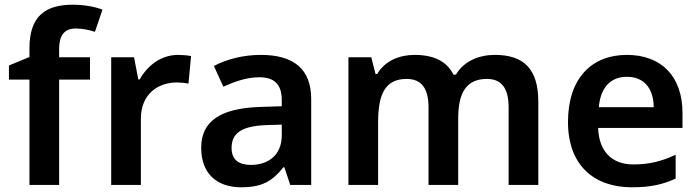

<svg xmlns="http://www.w3.org/2000/svg" viewBox="-20 -785 2963 815"><path d="M362 -447V-542H231V-577C231 -633 252 -664 301 -664C333 -664 360 -657 383 -650L415 -744C387 -755 342 -765 290 -765C175 -765 105 -719 105 -580V-543L18 -507V-447H105V0H231V-447Z M736 -552C662 -552 605 -505 573 -448H567L549 -542H452V0H578V-281C578 -386 651 -435 731 -435C745 -435 767 -433 780 -430L791 -547C777 -550 753 -552 736 -552Z M1087 -552C1012 -552 941 -533 888 -505L928 -417C977 -439 1027 -457 1081 -457C1141 -457 1176 -430 1176 -361V-334L1082 -331C915 -325 834 -270 834 -158C834 -43 906 10 1003 10C1093 10 1136 -16 1183 -75H1187L1212 0H1301V-364C1301 -492 1227 -552 1087 -552ZM1110 -254 1176 -256V-210C1176 -127 1119 -85 1045 -85C996 -85 963 -105 963 -157C963 -215 999 -250 1110 -254Z M2080 -552C2014 -552 1949 -526 1915 -468H1905C1876 -526 1820 -552 1739 -552C1676 -552 1614 -527 1581 -471H1574L1556 -542H1459V0H1585V-265C1585 -384 1614 -450 1706 -450C1770 -450 1799 -409 1799 -329V0H1925V-282C1925 -391 1959 -450 2047 -450C2110 -450 2139 -409 2139 -329V0H2265V-353C2265 -493 2203 -552 2080 -552Z M2641 -552C2491 -552 2391 -452 2391 -267C2391 -82 2503 10 2662 10C2742 10 2794 -2 2848 -27V-128C2789 -101 2738 -87 2668 -87C2576 -87 2522 -144 2519 -242H2877V-306C2877 -461 2787 -552 2641 -552ZM2641 -459C2718 -459 2754 -405 2755 -330H2522C2529 -415 2573 -459 2641 -459Z"/></svg>

Font: Noto Sans Gunjala Gondi Semibold
Style: Regular
Weight: 400
Designer: Ek Type
Foundry: Ek Type
Version: Version 1.004